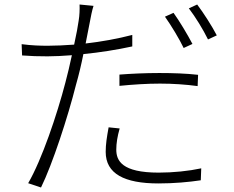

<svg xmlns="http://www.w3.org/2000/svg" viewBox="-20 -790 1040 852"><path d="M510 -459V-409C571 -415 632 -419 690 -419C748 -419 805 -415 857 -408L859 -458C807 -464 746 -466 687 -466C624 -466 561 -463 510 -459ZM511 -220 462 -225C454 -181 449 -150 449 -116C449 -19 532 24 683 24C752 24 818 18 871 10L873 -43C817 -31 749 -24 684 -24C521 -24 496 -77 496 -126C496 -154 501 -185 511 -220ZM750 -733 712 -716C739 -678 776 -617 795 -577L834 -595C812 -637 776 -697 750 -733ZM855 -770 818 -753C847 -715 881 -660 903 -615L942 -633C922 -672 883 -733 855 -770ZM193 -587C159 -587 121 -588 76 -594L78 -544C115 -541 150 -540 191 -540C223 -540 260 -542 299 -545C290 -503 280 -460 270 -423C233 -281 166 -82 105 23L162 42C213 -62 281 -270 317 -413C330 -458 341 -505 350 -550C422 -557 498 -569 567 -584V-635C502 -618 430 -605 360 -597L379 -694C382 -712 389 -746 395 -764L333 -770C334 -750 333 -721 329 -698C326 -676 319 -637 309 -592C267 -589 227 -587 193 -587Z"/></svg>

Font: Noto Sans CJK SC Light
Style: Regular
Weight: 300
Designer: Ryoko NISHIZUKA 西塚涼子 (kana, bopomofo & ideographs); Paul D. Hunt (Latin, Greek & Cyrillic); Sandoll Communications 산돌커뮤니
Foundry: Adobe
Version: Version 2.004;hotconv 1.0.118;makeotfexe 2.5.65603